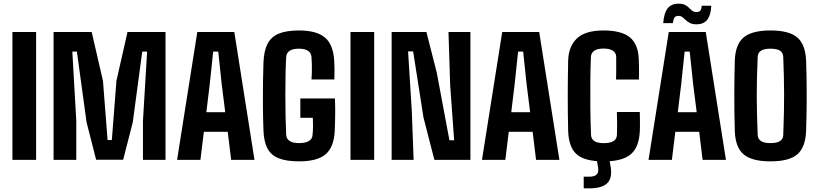

<svg xmlns="http://www.w3.org/2000/svg" viewBox="-20 -870 4448 1045"><path d="M47.6 0V-696H176.5V0Z M271.6 0V-696H479L540.5 -429.3L565.5 -107.5H588.7L613.7 -430.3L674 -696H880.9V0H758.1V-212.9L780.7 -589.3H754.2L702.6 -204.4L650.3 -0.5H503.2L451.2 -204.4L398.5 -589.3H373.6L395.2 -212.9V0Z M943.8 0 1053.9 -696H1255.2L1365.1 0H1238.1L1219.5 -152.5H1089.5L1070.9 0ZM1103.1 -259.4H1205.9L1186.5 -412.9L1167.9 -589.3H1140.3L1121.7 -412.7Z M1608 8.2Q1538.7 8.2 1496.9 -8.5Q1455.1 -25.3 1435.6 -62.1Q1416.2 -98.9 1414 -159.1Q1411.6 -224.5 1411 -292.2Q1410.5 -360 1411.3 -421.7Q1412.1 -483.5 1414 -531.1Q1416.6 -594.2 1436.5 -632.3Q1456.4 -670.3 1498.1 -687.3Q1539.8 -704.2 1607.7 -704.2Q1701.6 -704.2 1747.4 -666.9Q1793.2 -629.5 1799 -540.4Q1800.5 -518.7 1800.7 -490Q1800.8 -461.3 1799.7 -437.4H1675.3Q1676.8 -450.5 1677.3 -473.4Q1677.8 -496.3 1677.3 -520.3Q1676.8 -544.3 1675.3 -560.2Q1673.8 -581.9 1656.4 -593.5Q1639.1 -605 1607.7 -605Q1572.3 -605 1555.6 -593.1Q1538.9 -581.2 1537.5 -559.1Q1535.3 -520.7 1534.2 -466.7Q1533.1 -412.7 1533.1 -353.2Q1533.1 -293.6 1534.2 -237.1Q1535.3 -180.5 1537.5 -136.6Q1538.9 -114.8 1556 -103Q1573 -91.1 1608 -91.1Q1640.6 -91.1 1660 -101.9Q1679.4 -112.7 1681.1 -135Q1683.6 -158.2 1683.7 -184.2Q1683.7 -210.2 1682.7 -228.9H1614.6V-334.1H1803Q1804.3 -307.9 1804.4 -276.7Q1804.5 -245.4 1803.8 -215Q1803.1 -184.6 1802.1 -160Q1797.9 -69.4 1752.6 -30.6Q1707.4 8.2 1608 8.2Z M1887.6 0V-696H2016.5V0Z M2111.6 0V-696H2300.8L2357.2 -474.5L2426.1 -106.7H2451.8L2430.2 -404.5L2421 -696H2540.3V0H2344.2L2284.8 -230.9L2228.6 -590.1H2201.1L2221.3 -266.2L2231.2 0Z M2603.3 0 2713.4 -696H2914.7L3024.6 0H2897.6L2879 -152.5H2749L2730.4 0ZM2762.6 -259.4H2865.4L2846 -412.9L2827.4 -589.3H2799.8L2781.2 -412.7Z M3265.8 8.5Q3162.4 8.5 3118.6 -30.3Q3074.7 -69 3072.3 -159Q3071.2 -205 3070.6 -254.3Q3070.1 -303.6 3070.1 -353.3Q3070.1 -403.1 3070.8 -450.2Q3071.6 -497.3 3072.3 -538.5Q3073.7 -615.8 3119.1 -660Q3164.4 -704.2 3264.8 -704.2Q3362.3 -704.2 3408 -667Q3453.7 -629.7 3456.6 -548.2Q3457.5 -523.6 3457.9 -504.3Q3458.4 -485 3458.1 -468.8Q3457.9 -452.6 3457.4 -437.3H3332.9Q3333.4 -453.1 3333.7 -469.1Q3333.9 -485.2 3333.9 -506.6Q3333.9 -527.9 3333.8 -560.1Q3333.6 -582.3 3315.7 -594Q3297.8 -605.7 3264.8 -605.7Q3231.9 -605.7 3214.5 -593.9Q3197.1 -582.1 3196.1 -560.1Q3193.7 -499 3192.9 -425.7Q3192.2 -352.4 3193.1 -277.1Q3194.1 -201.9 3196.8 -135.6Q3197.8 -113.7 3214.7 -102.3Q3231.7 -90.9 3265.8 -90.9Q3301.8 -90.9 3319.5 -102.4Q3337.3 -113.9 3337.8 -136.4Q3339.1 -179.7 3338.5 -207.3Q3337.8 -234.9 3337.5 -260.3H3462.2Q3462.5 -240.6 3463 -213.4Q3463.5 -186.3 3462.4 -159.1Q3459.1 -70 3413.6 -30.8Q3368.1 8.5 3265.8 8.5ZM3157 155.1V91.7H3186.7Q3216 91.7 3227.8 79.5Q3239.6 67.4 3235 39.5L3226.7 -8.1H3295.7L3303.9 39.5Q3313.1 100.2 3284.5 127.6Q3256 155.1 3186.8 155.1Z M3509.8 0 3619.9 -696H3821.2L3931.1 0H3804.1L3785.5 -152.5H3655.5L3636.9 0ZM3669.1 -259.4H3771.9L3752.5 -412.9L3733.9 -589.3H3706.3L3687.7 -412.7ZM3799.2 -838.9H3851.4Q3848.7 -785.4 3828.5 -761.5Q3808.4 -737.6 3771.8 -737.6Q3749.1 -737.6 3735.6 -744.5Q3722.1 -751.4 3712.7 -760.6Q3703.3 -769.8 3694.2 -776.7Q3685.1 -783.6 3671.3 -783.6Q3656.9 -783.6 3650.7 -773.9Q3644.5 -764.2 3641.9 -744H3589.7Q3593.9 -799.9 3614.1 -824.9Q3634.2 -850 3672.3 -850Q3695.3 -850 3708.4 -843.2Q3721.6 -836.5 3730.2 -827.3Q3738.8 -818.1 3747.8 -811.4Q3756.8 -804.6 3771.2 -804.6Q3786.5 -804.6 3792.6 -813.6Q3798.7 -822.7 3799.2 -838.9Z M4173.5 8.2Q4071.7 8.2 4026.7 -30.3Q3981.8 -68.9 3979.3 -158.7Q3977.7 -211.6 3977.1 -261.9Q3976.6 -312.2 3976.6 -359.8Q3976.6 -407.3 3977.4 -452Q3978.2 -496.8 3979.3 -538.1Q3981.8 -627.3 4026.7 -665.8Q4071.7 -704.2 4173.5 -704.2Q4275.8 -704.2 4320.1 -665.6Q4364.5 -627 4367.5 -537.3Q4369 -495.3 4369.7 -456Q4370.4 -416.8 4370.5 -379.7Q4370.7 -342.5 4370.5 -306.3Q4370.2 -270.1 4369.4 -233.7Q4368.5 -197.3 4367.5 -159.6Q4364.5 -69.4 4320.3 -30.6Q4276.2 8.2 4173.5 8.2ZM4173.5 -91.1Q4207.9 -91.1 4225.2 -102.2Q4242.5 -113.3 4243 -135.2Q4245.9 -203.9 4246.8 -259.7Q4247.8 -315.4 4247.6 -364.4Q4247.4 -413.5 4246.2 -460.9Q4244.9 -508.3 4243 -559.9Q4242.5 -582.7 4225.8 -593.8Q4209 -605 4173.5 -605Q4139.2 -605 4122.1 -594Q4104.9 -583.1 4103.9 -561.3Q4101.1 -495.9 4099.8 -441.9Q4098.6 -387.9 4098.8 -339.3Q4099.1 -290.6 4100.4 -241.2Q4101.8 -191.8 4103.8 -135.2Q4104.8 -113.5 4121.9 -102.3Q4138.9 -91.1 4173.5 -91.1Z"/></svg>

Font: Big Shoulders Text SC Thin
Style: Regular
Weight: 100
Designer: Patric King
Foundry: XO Type Co
Version: Version 2.002